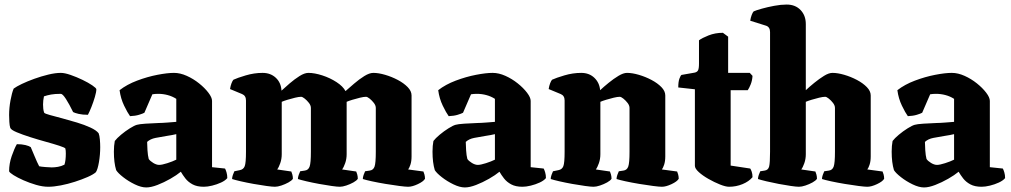

<svg xmlns="http://www.w3.org/2000/svg" viewBox="-20 -820 4437 843"><path d="M192 0Q167 0 138 -8.5Q109 -17 83 -28.5Q57 -40 39.5 -51Q22 -62 20 -68Q20 -102 31.5 -135Q43 -168 54 -187Q76 -187 92 -183Q108 -179 115 -174Q122 -158 132.5 -132.5Q143 -107 152 -90Q160 -88 180 -86.5Q200 -85 207 -85Q220 -85 234.5 -87.5Q249 -90 263 -97Q269 -115 269 -146Q269 -153 268.5 -158.5Q268 -164 267 -168Q265 -172 240.5 -180Q216 -188 181.5 -197.5Q147 -207 112.5 -218Q78 -229 53 -239.5Q28 -250 25 -259Q22 -268 21 -285Q20 -302 20 -315Q20 -346 26 -379Q32 -412 40 -431Q52 -440 76 -451.5Q100 -463 130.5 -474Q161 -485 192 -492.5Q223 -500 247 -500Q264 -500 290 -491Q316 -482 342 -469.5Q368 -457 385.5 -445Q403 -433 403 -428Q403 -416 396.5 -394Q390 -372 381.5 -350.5Q373 -329 366 -316Q342 -316 325 -320Q308 -324 301 -328Q284 -363 269.5 -385.5Q255 -408 247 -408Q221 -408 204.5 -405Q188 -402 173 -397Q171 -388 170 -379Q169 -370 169 -361Q169 -352 170 -342.5Q171 -333 174 -325Q177 -321 199 -315Q221 -309 253 -300.5Q285 -292 318 -282Q351 -272 377 -260Q403 -248 413 -235Q417 -225 418.5 -207.5Q420 -190 420 -174Q420 -141 414.5 -108.5Q409 -76 401 -64Q390 -54 365 -43Q340 -32 309 -22Q278 -12 247 -6Q216 0 192 0Z M622 3Q600 3 572 -10.5Q544 -24 521 -42Q498 -60 490 -73Q480 -106 480 -154Q480 -167 481 -179Q482 -191 484 -201Q493 -213 511.5 -228.5Q530 -244 550 -256.5Q570 -269 581 -272Q591 -275 619 -277Q647 -279 678 -280Q690 -280 693.5 -280.5Q697 -281 701 -281Q705 -281 716 -282Q727 -283 754 -285V-386Q737 -397 716.5 -402.5Q696 -408 675 -408Q661 -408 649 -406L614 -325Q607 -321 590.5 -316Q574 -311 551 -310Q540 -325 525 -356Q510 -387 505 -424Q537 -449 582 -466Q627 -483 671 -491.5Q715 -500 744 -500Q771 -500 800 -487Q829 -474 854 -454Q879 -434 895 -413Q911 -392 911 -377V-86L968 -80Q971 -75 974.5 -63.5Q978 -52 978 -38Q969 -27 950.5 -18.5Q932 -10 911.5 -5Q891 0 875 0Q845 0 825.5 -10.5Q806 -21 794 -36.5Q782 -52 774 -66Q756 -51 728 -35Q700 -19 671.5 -8Q643 3 622 3ZM679 -96Q691 -96 714.5 -103.5Q738 -111 754 -119V-231Q746 -229 735 -227Q724 -225 711 -223Q686 -219 663 -214.5Q640 -210 626 -197Q626 -184 627.5 -160.5Q629 -137 633 -122Q639 -113 653 -104.5Q667 -96 679 -96Z M1187 0Q1176 0 1150 -3.5Q1124 -7 1093.5 -12.5Q1063 -18 1037 -24Q1011 -30 999 -34Q999 -42 1002.5 -52Q1006 -62 1009 -68L1033 -73Q1049 -76 1054.5 -90.5Q1060 -105 1060 -153V-379Q1060 -400 1043 -407L990 -429Q992 -443 996.5 -454.5Q1001 -466 1005 -470Q1022 -478 1059 -489Q1096 -500 1133 -500Q1168 -500 1191 -478.5Q1214 -457 1216 -422Q1231 -436 1252 -454Q1273 -472 1295 -486Q1317 -500 1334 -500Q1361 -500 1395 -489Q1429 -478 1457.5 -459.5Q1486 -441 1497 -420Q1513 -434 1535 -453Q1557 -472 1579.5 -486Q1602 -500 1619 -500Q1642 -500 1671 -491.5Q1700 -483 1726.5 -469Q1753 -455 1770 -437.5Q1787 -420 1787 -401V-133Q1787 -112 1782 -97Q1777 -82 1772 -76L1839 -67Q1841 -63 1843.5 -54Q1846 -45 1846 -35Q1839 -23 1814.5 -11.5Q1790 0 1772 0Q1761 0 1733.5 -3.5Q1706 -7 1673 -12.5Q1640 -18 1612.5 -24Q1585 -30 1573 -34Q1573 -42 1576.5 -52Q1580 -62 1583 -68L1603 -71Q1619 -73 1624.5 -88.5Q1630 -104 1630 -153V-346Q1630 -357 1621.5 -368Q1613 -379 1603 -387Q1593 -395 1587 -395Q1577 -395 1560.5 -391Q1544 -387 1527.5 -382Q1511 -377 1502 -373V-143Q1502 -122 1495.5 -103.5Q1489 -85 1482 -76L1544 -67Q1546 -63 1548.5 -54Q1551 -45 1551 -35Q1546 -27 1531.5 -19Q1517 -11 1500.5 -5.5Q1484 0 1472 0Q1461 0 1436 -3.5Q1411 -7 1381 -12.5Q1351 -18 1325.5 -24Q1300 -30 1288 -34Q1288 -42 1291.5 -52Q1295 -62 1298 -68L1318 -71Q1334 -73 1339.5 -89Q1345 -105 1345 -153V-346Q1345 -357 1336.5 -368Q1328 -379 1318 -387Q1308 -395 1302 -395Q1292 -395 1275.5 -391Q1259 -387 1242.5 -382Q1226 -377 1217 -373V-143Q1217 -122 1210.5 -103.5Q1204 -85 1197 -76L1259 -67Q1261 -63 1263.5 -54Q1266 -45 1266 -35Q1261 -27 1246.5 -19Q1232 -11 1215.5 -5.5Q1199 0 1187 0Z M2021 3Q1999 3 1971 -10.5Q1943 -24 1920 -42Q1897 -60 1889 -73Q1879 -106 1879 -154Q1879 -167 1880 -179Q1881 -191 1883 -201Q1892 -213 1910.5 -228.5Q1929 -244 1949 -256.5Q1969 -269 1980 -272Q1990 -275 2018 -277Q2046 -279 2077 -280Q2089 -280 2092.5 -280.5Q2096 -281 2100 -281Q2104 -281 2115 -282Q2126 -283 2153 -285V-386Q2136 -397 2115.5 -402.5Q2095 -408 2074 -408Q2060 -408 2048 -406L2013 -325Q2006 -321 1989.5 -316Q1973 -311 1950 -310Q1939 -325 1924 -356Q1909 -387 1904 -424Q1936 -449 1981 -466Q2026 -483 2070 -491.5Q2114 -500 2143 -500Q2170 -500 2199 -487Q2228 -474 2253 -454Q2278 -434 2294 -413Q2310 -392 2310 -377V-86L2367 -80Q2370 -75 2373.5 -63.5Q2377 -52 2377 -38Q2368 -27 2349.5 -18.5Q2331 -10 2310.5 -5Q2290 0 2274 0Q2244 0 2224.5 -10.5Q2205 -21 2193 -36.5Q2181 -52 2173 -66Q2155 -51 2127 -35Q2099 -19 2070.5 -8Q2042 3 2021 3ZM2078 -96Q2090 -96 2113.5 -103.5Q2137 -111 2153 -119V-231Q2145 -229 2134 -227Q2123 -225 2110 -223Q2085 -219 2062 -214.5Q2039 -210 2025 -197Q2025 -184 2026.5 -160.5Q2028 -137 2032 -122Q2038 -113 2052 -104.5Q2066 -96 2078 -96Z M2586 0Q2575 0 2549 -3.5Q2523 -7 2492.5 -12.5Q2462 -18 2436 -24Q2410 -30 2398 -34Q2398 -42 2401.5 -52Q2405 -62 2408 -68L2432 -73Q2448 -76 2453.5 -90.5Q2459 -105 2459 -153V-379Q2459 -400 2442 -407L2389 -429Q2391 -443 2395.5 -454.5Q2400 -466 2404 -470Q2421 -478 2458 -489Q2495 -500 2532 -500Q2567 -500 2589.5 -478.5Q2612 -457 2615 -424Q2631 -439 2652.5 -456.5Q2674 -474 2695.5 -487Q2717 -500 2733 -500Q2756 -500 2785 -491.5Q2814 -483 2840.5 -469Q2867 -455 2884 -437.5Q2901 -420 2901 -401V-133Q2901 -112 2896 -97Q2891 -82 2886 -76L2953 -67Q2955 -63 2957.5 -54Q2960 -45 2960 -35Q2953 -23 2928.5 -11.5Q2904 0 2886 0Q2875 0 2847.5 -3.5Q2820 -7 2787 -12.5Q2754 -18 2726.5 -24Q2699 -30 2687 -34Q2687 -42 2690.5 -52Q2694 -62 2697 -68L2717 -71Q2733 -73 2738.5 -89Q2744 -105 2744 -153V-346Q2744 -357 2735.5 -368Q2727 -379 2717 -387Q2707 -395 2701 -395Q2691 -395 2674.5 -391Q2658 -387 2641.5 -382Q2625 -377 2616 -373V-143Q2616 -122 2609.5 -103.5Q2603 -85 2596 -76L2658 -67Q2660 -63 2662.5 -54Q2665 -45 2665 -35Q2660 -27 2645.5 -19Q2631 -11 2614.5 -5.5Q2598 0 2586 0Z M3181 0Q3166 0 3141 -10Q3116 -20 3090.5 -34.5Q3065 -49 3048 -64.5Q3031 -80 3031 -92V-428L2958 -436Q2958 -461 2963 -474.5Q2968 -488 2972 -491L3029 -501Q3040 -503 3044.5 -510.5Q3049 -518 3049 -541V-643Q3062 -653 3091 -664.5Q3120 -676 3154 -676L3177 -659V-500H3272L3284 -487Q3283 -467 3276 -449.5Q3269 -432 3263 -424H3188V-93L3274 -80Q3277 -76 3280.5 -66Q3284 -56 3284 -42Q3268 -23 3240 -11.5Q3212 0 3181 0Z M3488 0Q3477 0 3452.5 -3.5Q3428 -7 3399 -12.5Q3370 -18 3345 -24Q3320 -30 3308 -34Q3308 -42 3311.5 -52Q3315 -62 3318 -68L3337 -71Q3353 -73 3357 -89Q3361 -105 3361 -153V-679Q3361 -701 3344 -707L3274 -729Q3276 -743 3280.5 -754.5Q3285 -766 3289 -770Q3300 -775 3325 -782Q3350 -789 3379.5 -794.5Q3409 -800 3434 -800Q3472 -800 3495 -776Q3518 -752 3518 -714V-424Q3534 -439 3555.5 -456.5Q3577 -474 3598 -487Q3619 -500 3635 -500Q3658 -500 3687 -491.5Q3716 -483 3742.5 -469Q3769 -455 3786 -437.5Q3803 -420 3803 -401V-133Q3803 -112 3798 -97Q3793 -82 3788 -76L3855 -67Q3857 -63 3859.5 -54Q3862 -45 3862 -35Q3855 -23 3830.5 -11.5Q3806 0 3788 0Q3777 0 3749.5 -3.5Q3722 -7 3689 -12.5Q3656 -18 3628.5 -24Q3601 -30 3589 -34Q3589 -42 3592.5 -52Q3596 -62 3599 -68L3619 -71Q3635 -73 3640.5 -89Q3646 -105 3646 -153V-346Q3646 -357 3637.5 -368Q3629 -379 3619 -387Q3609 -395 3603 -395Q3593 -395 3576.5 -391Q3560 -387 3543.5 -382Q3527 -377 3518 -373V-143Q3518 -122 3511.5 -103.5Q3505 -85 3498 -76L3560 -67Q3562 -63 3564.5 -54Q3567 -45 3567 -35Q3562 -27 3547.5 -19Q3533 -11 3516.5 -5.5Q3500 0 3488 0Z M4037 3Q4015 3 3987 -10.5Q3959 -24 3936 -42Q3913 -60 3905 -73Q3895 -106 3895 -154Q3895 -167 3896 -179Q3897 -191 3899 -201Q3908 -213 3926.5 -228.5Q3945 -244 3965 -256.5Q3985 -269 3996 -272Q4006 -275 4034 -277Q4062 -279 4093 -280Q4105 -280 4108.5 -280.5Q4112 -281 4116 -281Q4120 -281 4131 -282Q4142 -283 4169 -285V-386Q4152 -397 4131.5 -402.5Q4111 -408 4090 -408Q4076 -408 4064 -406L4029 -325Q4022 -321 4005.5 -316Q3989 -311 3966 -310Q3955 -325 3940 -356Q3925 -387 3920 -424Q3952 -449 3997 -466Q4042 -483 4086 -491.5Q4130 -500 4159 -500Q4186 -500 4215 -487Q4244 -474 4269 -454Q4294 -434 4310 -413Q4326 -392 4326 -377V-86L4383 -80Q4386 -75 4389.5 -63.5Q4393 -52 4393 -38Q4384 -27 4365.5 -18.5Q4347 -10 4326.5 -5Q4306 0 4290 0Q4260 0 4240.5 -10.5Q4221 -21 4209 -36.5Q4197 -52 4189 -66Q4171 -51 4143 -35Q4115 -19 4086.5 -8Q4058 3 4037 3ZM4094 -96Q4106 -96 4129.5 -103.5Q4153 -111 4169 -119V-231Q4161 -229 4150 -227Q4139 -225 4126 -223Q4101 -219 4078 -214.5Q4055 -210 4041 -197Q4041 -184 4042.5 -160.5Q4044 -137 4048 -122Q4054 -113 4068 -104.5Q4082 -96 4094 -96Z"/></svg>

Font: Texturina 72pt Black
Style: Regular
Weight: 900
Designer: Guillermo Torres Carreño
Foundry: Omnibus-Type
Version: Version 1.002; ttfautohint (v1.8.3)